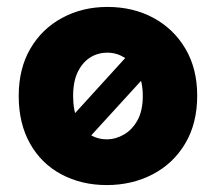

<svg xmlns="http://www.w3.org/2000/svg" viewBox="-20 -527 621 554"><path d="M420 -446 484 -400 189 -77 125 -122ZM288 7Q215 7 157 -24Q99 -55 66.5 -113Q34 -171 34 -250Q34 -329 67.5 -386.5Q101 -444 159.5 -475.5Q218 -507 290 -507Q364 -507 422.5 -475.5Q481 -444 515 -386.5Q549 -329 549 -251Q549 -171 514.5 -113Q480 -55 420.5 -24Q361 7 288 7ZM288 -125Q314 -125 338 -139Q362 -153 377 -180.5Q392 -208 392 -250Q392 -292 377 -319.5Q362 -347 339 -361Q316 -375 290 -375Q262 -375 240 -361Q218 -347 204.5 -319.5Q191 -292 191 -250Q191 -208 204 -180.5Q217 -153 239 -139Q261 -125 288 -125Z"/></svg>

Font: Albert Sans ExtraBold
Style: Regular
Weight: 800
Designer: Andreas Rasmussen
Foundry: a.Foundry
Version: Version 1.025